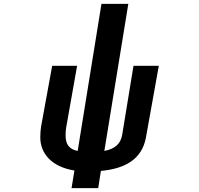

<svg xmlns="http://www.w3.org/2000/svg" viewBox="-20 -861 1040 1001"><path d="M368 28 353 120H492L506 30C628 19 720 -28 741 -145L808 -518H676L617 -158C609 -114 584 -86 524 -74L649 -841H509L385 -74C342 -83 322 -106 322 -155C322 -172 323 -188 325 -196L382 -518H252L194 -200C192 -186 190 -165 190 -145C190 -61 249 9 368 28Z"/></svg>

Font: LINE Seed JP_OTF Bold
Style: Regular
Weight: 700
Designer: LINE & Fontrix & Fontworks
Version: Version 1.009